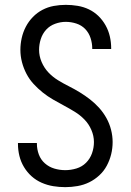

<svg xmlns="http://www.w3.org/2000/svg" viewBox="-20 -763 540 791"><path d="M249 8Q224 8 199.5 4Q175 0 152 -10Q129 -20 110.5 -36.5Q92 -53 79 -74.5Q66 -96 60 -120.5Q54 -145 54 -170V-174H132V-171Q132 -148 140 -126.5Q148 -105 165 -90Q182 -75 204 -68.5Q226 -62 249 -62Q272 -62 295 -69Q318 -76 334.5 -92.5Q351 -109 359 -131.5Q367 -154 367 -178Q367 -203 356.5 -227.5Q346 -252 328 -270.5Q310 -289 288 -302.5Q266 -316 243.5 -328Q221 -340 198.5 -353Q176 -366 156 -382Q136 -398 118.5 -417Q101 -436 89 -459Q77 -482 70.5 -507Q64 -532 64 -558Q64 -582 69.5 -606.5Q75 -631 86.5 -653Q98 -675 115.5 -693Q133 -711 155 -722.5Q177 -734 201.5 -738.5Q226 -743 251 -743Q275 -743 299.5 -739Q324 -735 346 -724.5Q368 -714 385.5 -697Q403 -680 415 -658.5Q427 -637 432.5 -613Q438 -589 438 -565V-561H360V-564Q360 -585 353 -606.5Q346 -628 331 -643.5Q316 -659 294.5 -666Q273 -673 251 -673Q229 -673 207 -665Q185 -657 170 -640.5Q155 -624 148 -602Q141 -580 141 -558Q141 -532 151.5 -507.5Q162 -483 179.5 -464.5Q197 -446 219 -432.5Q241 -419 264 -407.5Q287 -396 309 -382.5Q331 -369 351.5 -353Q372 -337 389 -318Q406 -299 418.5 -276.5Q431 -254 437.5 -228.5Q444 -203 444 -178Q444 -152 438 -127.5Q432 -103 420 -80.5Q408 -58 389 -40.5Q370 -23 347.5 -12Q325 -1 299.5 3.5Q274 8 249 8Z"/></svg>

Font: Iosevka Term SS14
Style: Regular
Weight: 400
Monospace: yes
Designer: Belleve Invis
Foundry: Belleve Invis
Version: Version 24.1.1; ttfautohint (v1.8.4)